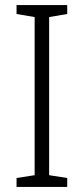

<svg xmlns="http://www.w3.org/2000/svg" viewBox="-20 -734 329 754"><path d="M244 0V-35L173 -46V-667L244 -679V-714H45V-679L116 -667V-46L45 -35V0Z"/></svg>

Font: Noto Sans Gujarati SemiCondensed Light
Style: Regular
Weight: 300
Width: 4
Designer: Jelle Bosma - Monotype Design Team, Universal Thirst
Foundry: Monotype Imaging Inc.
Version: Version 2.106